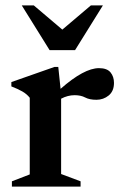

<svg xmlns="http://www.w3.org/2000/svg" viewBox="-20 -690 449 710"><path d="M346 -438Q376 -438 388.8 -422.2Q401.5 -406.5 401.5 -383.5Q401.5 -353 382 -337Q362.5 -321 336.5 -321Q311 -321 295 -329.5Q279 -338 256 -338Q230.5 -338 206 -325V-46.5L278 -19.5V0H24V-19.5L90 -45V-328.5Q79 -342.5 62.2 -352Q45.5 -361.5 22 -370.5V-386.5L181.5 -442.5H195.5L204 -361.5Q291 -438 346 -438ZM360.5 -670 257.5 -504.5H163.5L60.5 -670H105L210.5 -580.5L316 -670Z"/></svg>

Font: Newsreader Text SemiBold
Style: Regular
Weight: 600
Designer: Hugues Gentile
Foundry: Production Type
Version: Version 1.001